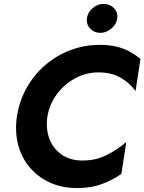

<svg xmlns="http://www.w3.org/2000/svg" viewBox="-20 -942 734 976"><path d="M422 -850Q418 -819 437.5 -797.5Q457 -776 488 -775Q518 -774 545 -796Q572 -818 576 -848Q580 -879 560 -900Q540 -921 508 -922Q478 -923 452 -901.5Q426 -880 422 -850ZM221 -350Q232 -414 270 -464.5Q308 -515 363 -544.5Q418 -574 480 -574Q545 -574 591.5 -548Q638 -522 669 -479L694 -642Q652 -678 603 -696Q554 -714 488 -714Q408 -714 336.5 -686.5Q265 -659 208.5 -610Q152 -561 115 -494.5Q78 -428 66 -350Q55 -275 71.5 -209Q88 -143 129.5 -93Q171 -43 232.5 -14.5Q294 14 373 14Q442 14 495.5 -5.5Q549 -25 597 -58L622 -220Q579 -183 522.5 -154Q466 -125 395 -126Q334 -127 291.5 -157.5Q249 -188 230.5 -238.5Q212 -289 221 -350Z"/></svg>

Font: Jost* 600 Semi Italic
Style: Italic
Weight: 600
Italic angle: -10°
Version: Version 3.200; ttfautohint (v0.97) -l 8 -r 50 -G 200 -x 14 -